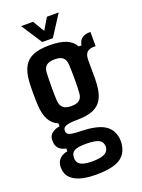

<svg xmlns="http://www.w3.org/2000/svg" viewBox="-174 -845 817 1107"><g transform="rotate(-20 234.0 -291.5)"><path d="M216.5 185Q139 185 93.8 162.5Q48.5 140 41 96.5Q40 89.5 39.2 81Q38.5 72.5 39.5 66Q42 39 60.5 22.2Q79 5.5 106.5 1.5V-15.5Q78 -21.5 64 -35.8Q50 -50 47.5 -71Q46.5 -78 46.5 -84.2Q46.5 -90.5 47 -97Q49.5 -118 67.8 -131.8Q86 -145.5 113.5 -149.5V-167Q76.5 -183.5 58.5 -217.2Q40.5 -251 37.5 -305.5Q36.5 -322 36 -341.8Q35.5 -361.5 35.5 -381.8Q35.5 -402 36 -420.5Q36.5 -439 37.5 -452.5Q41.5 -509 60.8 -543.2Q80 -577.5 118.5 -593Q157 -608.5 218.5 -608.5Q280 -608.5 318 -593.5Q356 -578.5 375 -544.5H392Q396 -572.5 414.2 -586.2Q432.5 -600 467 -600V-512.5H453.5Q428.5 -512.5 414 -498.8Q399.5 -485 399.5 -452V-426Q399.5 -420 399.5 -405.5Q399.5 -391 399.8 -373Q400 -355 399.8 -336.8Q399.5 -318.5 398.5 -305Q395 -249 376 -214.8Q357 -180.5 318.8 -165Q280.5 -149.5 218.5 -149.5Q174.5 -149.5 154 -142Q133.5 -134.5 133.5 -117V-112.5Q133.5 -101.5 140.8 -94.8Q148 -88 166.8 -85Q185.5 -82 219.5 -81.5Q314.5 -79 360.5 -52Q406.5 -25 415 32Q416 39.5 416.2 49.8Q416.5 60 415 70.5Q409.5 113 385.8 138.2Q362 163.5 319.5 174.2Q277 185 216.5 185ZM222 105.5Q251 105.5 272.2 101.2Q293.5 97 306 87.8Q318.5 78.5 322 63Q324.5 55.5 324.2 49.2Q324 43 321.5 36Q318 22 306.5 13.8Q295 5.5 274.2 1.5Q253.5 -2.5 222 -2.5Q182.5 -3 158.8 5.2Q135 13.5 130.5 37Q129.5 45.5 129.5 51.2Q129.5 57 130.5 63.5Q134 79 145.5 88.2Q157 97.5 176.5 101.5Q196 105.5 222 105.5ZM218.5 -235.5Q252 -235.5 268.2 -249.2Q284.5 -263 286 -290.5Q287 -306 287.8 -329.2Q288.5 -352.5 288.5 -378.2Q288.5 -404 287.8 -427.8Q287 -451.5 286 -467.5Q284.5 -495 268.5 -508.5Q252.5 -522 219 -522Q184.5 -522 167.8 -508.5Q151 -495 149.5 -465Q149 -449.5 148.2 -426.5Q147.5 -403.5 147.5 -378.8Q147.5 -354 148 -331.2Q148.5 -308.5 149.5 -293Q151.5 -264 168 -249.8Q184.5 -235.5 218.5 -235.5ZM186 -640 103 -768H176L218.5 -696.5L261 -768H333.5L251 -640Z"/></g></svg>

Font: Big Shoulders Text Thin
Style: Bold
Weight: 700
Version: Version 2.002